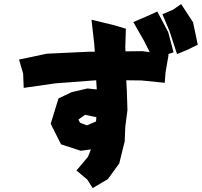

<svg xmlns="http://www.w3.org/2000/svg" viewBox="-20 -873 1009 960"><path d="M405.3 -298.8 461.9 -287.1 460 -265.6 414.1 -246.1 379.9 -259.8 372.1 -275.4ZM75.2 -575.2 95.7 -504.9 98.6 -433.6 255.9 -456.1 460.9 -471.7 463.9 -425.8 417 -430.7 337.9 -412.1 272.5 -380.9 233.4 -253.9 285.2 -151.4 383.8 -119.1 434.6 -126 419.9 -88.9 362.3 -20.5 416 24.4 443.4 67.4 519.5 22.5 576.2 -55.7 603.5 -166 606.4 -238.3 617.2 -322.3 614.3 -416 611.3 -471.7 687.5 -470.7 803.7 -459 807.6 -510.7 823.2 -600.6 818.4 -601.6 847.7 -611.3 821.3 -711.9 766.6 -815.4 712.9 -791 646.5 -762.7 701.2 -667 728.5 -612.3 691.4 -617.2 607.4 -616.2 606.4 -636.7 609.4 -729.5 549.8 -747.1 437.5 -774.4 451.2 -653.3 454.1 -614.3H422.9L213.9 -604.5ZM792 -801.8 827.1 -718.8 865.2 -602.5 917 -624 968.8 -649.4 945.3 -761.7 885.7 -852.5 844.7 -824.2Z"/></svg>

Font: MaokenAssortedSans-Lite
Style: Lite
Weight: 400
Version: Version 1.400